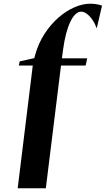

<svg xmlns="http://www.w3.org/2000/svg" viewBox="-20 -843 571 1037"><path d="M170.5 -548.5Q188 -610 220.8 -660.5Q253.5 -711 295.2 -747.5Q337 -784 381.8 -803.5Q426.5 -823 467.5 -823Q484.5 -823 502.5 -820Q520.5 -817 531 -812.5L502.5 -690Q493.5 -715 479.5 -735.5Q465.5 -756 449.5 -768Q433.5 -780 418 -780Q402.5 -780 387.5 -766Q372.5 -752 359.8 -725.2Q347 -698.5 337 -660.5Q327 -622.5 320.5 -574L314.5 -528H451L442.5 -489H309.5L227.5 174H75.5L157 -489H81.5L86.5 -511.5L165 -529Z"/></svg>

Font: Merriweather 144pt Black
Style: Italic
Weight: 900
Italic angle: -7.8°
Version: Version 2.101